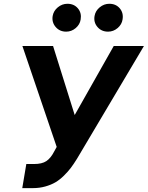

<svg xmlns="http://www.w3.org/2000/svg" viewBox="-20 -966 767 996"><path d="M95.5 9.9 116.5 -115.1H155.9Q197.8 -115.1 220.5 -130.3Q243.3 -145.6 261 -180L274.1 -203.8L96.2 -727.3H255.3L367.5 -369.3L570 -727.3H726.6L379.6 -142.8Q362.6 -115.4 347.7 -95.5Q332.7 -75.6 311.3 -54.5Q289.8 -33.4 267.4 -20.2Q245 -7.1 214.8 1.4Q184.7 9.9 149.9 9.9ZM540.5 -801.8Q506.4 -801.8 485.6 -826Q464.8 -850.1 470.5 -883.2Q475.1 -909.8 497.3 -928.1Q519.5 -946.4 547.2 -946.4Q581.3 -946.4 601.4 -922.6Q621.4 -898.8 615.8 -865.1Q611.9 -838.8 590 -820.3Q568.2 -801.8 540.5 -801.8ZM323.2 -801.8Q289.4 -801.8 268.6 -826.2Q247.9 -850.5 253.2 -883.2Q257.8 -909.8 280 -928.1Q302.2 -946.4 329.9 -946.4Q364 -946.4 384.1 -922.6Q404.1 -898.8 398.4 -865.1Q394.5 -838.8 372.7 -820.3Q350.9 -801.8 323.2 -801.8Z"/></svg>

Font: Karasuma Gothic
Style: Bold Italic
Weight: 700
Italic angle: 9.39998°
Designer: Rasmus Andersson / Ryoko Nishizuka
Foundry: Genbu
Version: Version 1.00